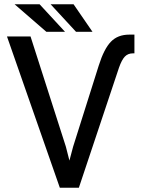

<svg xmlns="http://www.w3.org/2000/svg" viewBox="-20 -883 665 903"><path d="M323.9 -193.2 444.6 -575.3Q469.1 -653.1 501.4 -686.6Q533.7 -720.2 588.1 -720.2H612.2V-632.1H605.1Q581.7 -632.1 567.1 -616.8Q552.6 -601.6 539.8 -565.3L350.9 0H261.4L12.8 -711.6H123.6L289.8 -193.2L306.5 -127.8ZM285.9 -733.3H198.2L48.7 -862.9H166.2ZM415.1 -733.3H337.7L218 -862.9H326Z"/></svg>

Font: Interface
Style: Regular
Weight: 400
Designer: Rasmus Andersson
Foundry: rsms
Version: Version 1.8